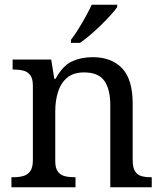

<svg xmlns="http://www.w3.org/2000/svg" viewBox="-20 -786 685 806"><path d="M28 0V-42H36Q59 -42 77.5 -47Q96 -52 107 -67.5Q118 -83 118 -114V-426Q118 -456 107 -470.5Q96 -485 78 -489.5Q60 -494 38 -494H33V-536H195L208 -455H213Q244 -511 282.5 -528.5Q321 -546 369 -546Q448 -546 492.5 -499.5Q537 -453 537 -350V-114Q537 -83 546.5 -67.5Q556 -52 573 -47Q590 -42 612 -42H617V0H443V-345Q443 -410 418.5 -446Q394 -482 333 -482Q288 -482 261.5 -459.5Q235 -437 223.5 -400Q212 -363 212 -320V-109Q212 -80 223 -65.5Q234 -51 252 -46.5Q270 -42 292 -42H297V0ZM278 -619Q293 -638 309 -664Q325 -690 340 -717Q355 -744 365 -766H472V-756Q463 -743 445 -723Q427 -703 404.5 -681Q382 -659 359 -639.5Q336 -620 316 -606H278Z"/></svg>

Font: Noto Serif Hebrew
Style: Regular
Weight: 400
Designer: Monotype Design Team
Foundry: Monotype Imaging Inc.
Version: Version 2.003